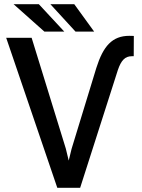

<svg xmlns="http://www.w3.org/2000/svg" viewBox="-20 -890 674 910"><path d="M319.3 -184.6 305.7 -128.9 292 -185.5 129.9 -710.9H9.3L251.5 0H359.9L538.6 -558.1C554.2 -604 572.8 -623.5 604.5 -623.5H613.8L614.3 -719.7L593.3 -720.2C511.7 -720.2 469.2 -671.4 436.5 -567.9ZM284.7 -740.2 164.1 -870.1H44.4L190.4 -740.2ZM426.3 -740.2 332 -870.1H218.8L337.9 -740.2Z"/></svg>

Font: Bert Sans Medium
Style: Regular
Weight: 500
Designer: Christian Robertson (Google), Cristiano Sobral
Foundry: Google, Cristiano Sobral
Version: Version 3.101